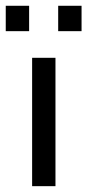

<svg xmlns="http://www.w3.org/2000/svg" viewBox="-50 -638 300 658"><path d="M0 0ZM-30.3 -531.2ZM229.5 -531.2ZM149.4 -618.2H229.5V-531.2H149.4ZM-30.3 -618.2H49.8V-531.2H-30.3ZM60.1 0ZM60.1 -439.9H140.1V0H60.1Z"/></svg>

Font: Pfennig
Style: Medium
Weight: 500
Version: Version 20120410 ; ttfautohint (v0.8)